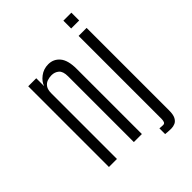

<svg xmlns="http://www.w3.org/2000/svg" viewBox="-274 -997 1232 1232"><g transform="rotate(-45 341.5 -381.5)"><path d="M78.1 0V-732.4H150.9V-660.6Q160.6 -691.9 193.4 -716.8Q226.1 -741.7 269 -741.7Q316.4 -741.7 346.7 -705.8Q377 -669.9 377 -591.3V0H304.2V-597.2Q304.2 -642.1 283.4 -659.7Q262.7 -677.2 233.4 -677.2Q213.4 -677.2 194.3 -670.4Q175.3 -663.6 163.1 -646Q150.9 -628.4 150.9 -595.7V0ZM535.2 108.9Q519.5 108.9 504.6 107.7Q489.7 106.4 482.4 105.5V53.7Q489.7 54.2 497.6 54.9Q505.4 55.7 514.2 55.7Q526.9 55.7 531 45.4Q535.2 35.2 535.2 21.5V-732.4H607.9V16.6Q607.9 54.7 597.4 74.5Q586.9 94.2 570.3 101.6Q553.7 108.9 535.2 108.9ZM535.2 -799.8V-870.6H607.9V-799.8Z"/></g></svg>

Font: Antonio Thin
Style: Regular
Weight: 250
Designer: Vernon Adams
Foundry: Vernon Adams
Version: Version 1.002